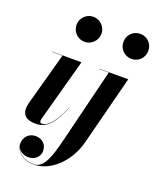

<svg xmlns="http://www.w3.org/2000/svg" viewBox="-181 -865 1003 1229"><g transform="rotate(20 321.0 -250.0)"><path d="M153.5 -675C153.5 -629.5 190 -589.5 238 -589.5C286 -589.5 323.5 -629.5 323.5 -675C323.5 -720.5 286 -760 238 -760C190 -760 153.5 -720.5 153.5 -675ZM473 -675C473 -627 510 -589.5 558 -589.5C606 -589.5 642.5 -627 642.5 -675C642.5 -723 606 -760 558 -760C510 -760 473 -723 473 -675ZM291.5 -159 290 -159.5C235.5 -31.5 193.5 -4 160 -4C150.5 -4 147 -10 147 -18C147 -22.5 147 -27.5 149 -33.5L265.5 -460H64V-458H136.5L40 -107.5C37 -96.5 32.5 -77.5 32.5 -60C32.5 -17 58 10 122.5 10C204 10 244.5 -49 291.5 -159ZM584 -460H386V-458H452L328.5 43.5C298.5 164.5 270.5 258 200.5 258C135.5 258 91 224 79.5 184C90 210.5 120.5 227.5 154 227.5C200 227.5 229 193.5 229 158C229 113 197 84 152 84C109 84 75 115 75 163.5C75 212.5 124 260 200.5 260C310.5 260 424.5 160.5 463 11.5Z"/></g></svg>

Font: Bodoni* 96pt
Style: Bold Italic
Weight: 700
Italic angle: -13°
Version: Version 2.3